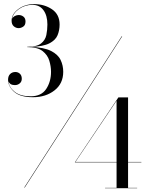

<svg xmlns="http://www.w3.org/2000/svg" viewBox="-20 -830 740 952"><path d="M293.5 -474Q293.5 -415.5 250.2 -381.8Q207 -348 143.5 -348Q79.5 -348 49.8 -375Q20 -402 20 -434.5Q20 -453 30.2 -463Q40.5 -473 56 -473Q69.5 -473 78.8 -464.2Q88 -455.5 88 -439.5Q88 -425 77.8 -416.5Q67.5 -408 54 -408Q29 -408 22 -427Q25 -397 52.8 -374.8Q80.5 -352.5 131.5 -352.5Q185 -352.5 209 -388.8Q233 -425 233 -474Q233 -500.5 224.5 -529Q216 -557.5 190.8 -577Q165.5 -596.5 115 -596.5V-598Q162.5 -598 183.5 -614.5Q204.5 -631 209.8 -656.5Q215 -682 215 -708.5Q215 -753 195.5 -779.5Q176 -806 140.5 -806Q104 -806 74.5 -785.5Q45 -765 40 -736.5Q44 -745.5 53.5 -750.5Q63 -755.5 72.5 -755.5Q86 -755.5 96.2 -747.5Q106.5 -739.5 106.5 -723.5Q106.5 -705.5 95.2 -698Q84 -690.5 72.5 -690.5Q59 -690.5 48.2 -699.8Q37.5 -709 37.5 -727.5Q37.5 -760 70.5 -784.8Q103.5 -809.5 149.5 -809.5Q200 -809.5 237.8 -784Q275.5 -758.5 275.5 -708.5Q275.5 -680 265.5 -655.5Q255.5 -631 225 -615.2Q194.5 -599.5 133.5 -597.5Q198 -595 232.8 -577.5Q267.5 -560 280.5 -532.8Q293.5 -505.5 293.5 -474ZM583.5 -650H586L102.5 100H100ZM660 101.5V103H501V101.5H558V-25H351L567 -347H615V-27H681V-25H615V101.5ZM354 -27H558V-330.5Z"/></svg>

Font: Bodoni* 72pt
Style: Regular
Weight: 400
Version: Version 2.3